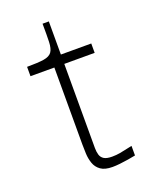

<svg xmlns="http://www.w3.org/2000/svg" viewBox="-126 -708 622 790"><g transform="rotate(-20 185.0 -313.0)"><path d="M228.5 13.5Q195 13.5 177 0.5Q159 -12.5 152 -33Q145 -53.5 144 -75.5Q143 -97.5 143 -115.5V-453H38.5V-494Q87 -494 112.2 -498Q137.5 -502 147.5 -516Q157.5 -530 158.5 -559.5Q159.5 -589 159 -639H186.5V-494H319.5V-453H186.5V-122.5Q186.5 -102 186.5 -84.8Q186.5 -67.5 190.5 -54.5Q194.5 -41.5 206.2 -34.2Q218 -27 241.5 -27Q259.5 -27 276.5 -30Q293.5 -33 307.8 -36.5Q322 -40 331 -41.5V0.5Q316.5 3.5 298 6.5Q279.5 9.5 261.2 11.5Q243 13.5 228.5 13.5Z"/></g></svg>

Font: Russolo 10pt ExtraLight
Style: Regular
Weight: 200
Designer: Micah Stupak-Hahn
Version: Version 1.000